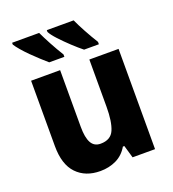

<svg xmlns="http://www.w3.org/2000/svg" viewBox="-140 -872 888 988"><g transform="rotate(-20 304.0 -378.0)"><path d="M543 -549V0H420L400 -69H392Q368 -28 328.5 -9Q289 10 241 10Q160 10 112 -40Q64 -90 64 -191V-549H223V-238Q223 -180 239 -151Q255 -122 290 -122Q346 -122 364.5 -165.5Q383 -209 383 -290V-549ZM376 -766Q389 -737 411 -696.5Q433 -656 456 -619V-606H375Q351 -625 320.5 -653.5Q290 -682 264 -710Q238 -738 229 -756V-766ZM187 -766Q201 -736 222.5 -696Q244 -656 267 -619V-606H184Q168 -620 146 -640Q124 -660 102.5 -681.5Q81 -703 64 -723Q47 -743 39 -756V-766Z"/></g></svg>

Font: Noto Sans SemiCondensed ExtraBold
Style: Regular
Weight: 800
Width: 4
Designer: Monotype Design Team
Foundry: Monotype Imaging Inc.
Version: Version 2.013; ttfautohint (v1.8.4.7-5d5b)